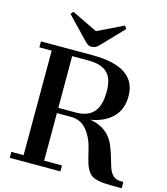

<svg xmlns="http://www.w3.org/2000/svg" viewBox="-138 -1083 1033 1190"><g transform="rotate(15 378.0 -487.5)"><path d="M368.7 -747.1Q649.4 -747.1 649.4 -558.6Q649.4 -473.1 597.7 -422.4Q545.9 -371.6 459 -357.4Q573.7 -338.4 616.2 -239.3Q633.3 -199.2 646.2 -151.1Q659.2 -103 669.4 -83Q691.9 -38.1 735.8 -38.1H755.4L756.3 2.4H687.5Q591.8 2.4 558.6 -23.4Q524.9 -49.8 507.3 -127.4Q491.2 -198.2 481 -224.1Q459.5 -279.8 425.3 -311.5Q391.1 -343.3 336.9 -343.3H247.6V-38.1H361.8V0H37.1V-38.1H115.7L116.2 -709H37.1V-747.1ZM359.9 -377Q448.7 -377 484.9 -434.1Q511.2 -475.6 511.2 -551.8Q511.2 -627.9 480.5 -664.1Q442.4 -709 351.1 -709H247.6V-377ZM296.4 -827.1 169.9 -959 183.6 -976.6 349.6 -896.5 514.6 -976.6 528.3 -958.5 406.2 -830.6Q385.3 -807.1 372.3 -801.5Q359.4 -795.9 342 -795.9Q324.7 -795.9 296.4 -827.1Z"/></g></svg>

Font: Cantata One
Style: Regular
Weight: 400
Designer: Joana Maria Correia da Silva
Foundry: Joana Maria Correia da Silva
Version: Version 1.002